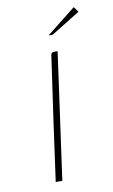

<svg xmlns="http://www.w3.org/2000/svg" viewBox="-74 -646 405 687"><g transform="rotate(-10 129.0 -302.5)"><path d="M72 0Q87 -110 102.5 -220Q118 -330 134 -440Q135 -447 135.5 -451Q136 -455 139 -457.5Q142 -460 147 -460H160L96 0ZM138 -521 244 -605 258 -586 153 -521Z"/></g></svg>

Font: Genos Thin Thin
Style: Italic
Weight: 250
Italic angle: -8°
Version: Version 1.010